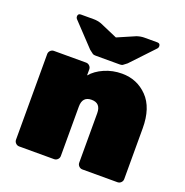

<svg xmlns="http://www.w3.org/2000/svg" viewBox="-132 -862 948 982"><g transform="rotate(20 342.0 -371.0)"><path d="M639 -303V-27Q639 -16 631 -8Q623 0 612 0H421Q410 0 402 -8Q394 -16 394 -27V-296Q394 -351 344 -351Q294 -351 294 -296V-27Q294 -16 286 -8Q278 0 267 0H77Q66 0 58 -8Q50 -16 50 -27V-493Q50 -504 58 -512Q66 -520 77 -520H252Q263 -520 271 -512Q279 -504 279 -493V-460Q305 -491 349.5 -510.5Q394 -530 445 -530Q527 -530 583 -472.5Q639 -415 639 -303ZM416 -570H286Q275 -570 270 -573Q265 -576 249 -589L132 -713Q127 -718 127 -726Q127 -742 143 -742H214Q233 -742 254 -735L351 -693L448 -735Q469 -742 488 -742H559Q575 -742 575 -726Q575 -718 570 -713L453 -589Q437 -576 432 -573Q427 -570 416 -570Z"/></g></svg>

Font: Rubik One
Style: Regular
Weight: 400
Designer: Hubert and Fischer with Elvire Volk Leonovitch
Foundry: Hubert and Fischer with Elvire Volk Leonovitch
Version: Version 1.001